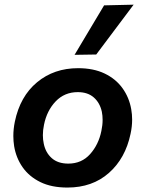

<svg xmlns="http://www.w3.org/2000/svg" viewBox="-20 -810 638 842"><path d="M275.5 12.5Q206 12.5 157 -11.5Q108 -35.5 79.2 -76.5Q50.5 -117.5 42 -169Q38.5 -191 38.5 -213.5Q38.5 -244 45 -276Q68 -387.5 142.5 -449.2Q217 -511 322.5 -511Q390 -511 439 -487.5Q488 -464 517.2 -423.2Q546.5 -382.5 555.5 -331Q559.5 -308.5 559.5 -285.5Q559.5 -255 552.5 -223Q530 -115.5 457.5 -51.5Q385 12.5 275.5 12.5ZM279.5 -92.5Q338 -92.5 375.2 -134.2Q412.5 -176 424.5 -235.5Q430 -261 430 -284.5Q430 -303 426.5 -320.5Q418 -359 391.5 -382.5Q365 -406 321 -406Q263 -406 224.2 -365.5Q185.5 -325 173 -263Q168 -239.5 168 -217.5Q168 -197.5 172 -179.5Q180 -140.5 207 -116.5Q234 -92.5 279.5 -92.5ZM307 -569.5Q340 -624.5 372 -678.5Q404.5 -732.5 436.5 -786.5L566 -789.5Q524 -733.5 483 -679Q442 -624.5 402 -571Z"/></svg>

Font: Heraclito SemiBold
Style: Italic
Weight: 600
Italic angle: -12°
Designer: Kostas Bartsokas (font) & Cristiano Sobral (main changes)
Foundry: Kostas Bartsokas (font) & Cristiano Sobral (main changes)
Version: Version 1.00;July 8, 2020;FontCreator 13.0.0.2655 64-bit